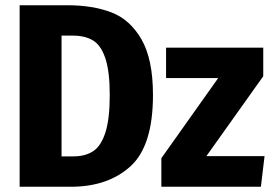

<svg xmlns="http://www.w3.org/2000/svg" viewBox="-20 -713 1041 733"><path d="M564 -350Q564 -156 478 -78Q392 0 250 0H55V-693H237Q333 -693 404.5 -666Q476 -639 520 -563Q564 -487 564 -350ZM215 -577V-116H260Q306 -116 336 -136Q366 -156 382.5 -207.5Q399 -259 399 -350Q399 -441 382 -491Q365 -541 334.5 -559Q304 -577 259 -577ZM985 -422 768 -117H990L976 0H596V-109L813 -415H614V-531H985Z"/></svg>

Font: Fira Sans Condensed
Style: Bold
Weight: 700
Width: 3
Designer: bBox Type GmbH & Carrois Corporate GbR & Edenspiekermann AG
Foundry: bBox Type GmbH & Carrois Corporate GbR & Edenspiekermann AG
Version: Version 4.301